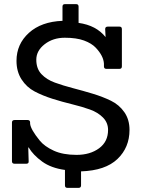

<svg xmlns="http://www.w3.org/2000/svg" viewBox="-20 -825 686 931"><path d="M361 86H307Q295 86 295 74V-1Q228 -10 184.5 -41.5Q141 -73 119 -110H117L119 -43Q120 -31 107 -31H51Q38 -31 38 -43V-231Q38 -243 51 -243H114Q126 -243 126 -231V-225Q129 -197 173 -143Q196 -115 240.5 -94.5Q285 -74 351 -74Q417 -74 460.5 -106Q504 -138 504 -195Q504 -230 479.5 -255Q455 -280 416 -294Q377 -308 329.5 -319.5Q282 -331 234.5 -346Q187 -361 148 -381.5Q109 -402 84.5 -440Q60 -478 60 -530Q60 -611 120 -665.5Q180 -720 283 -724V-793Q283 -805 295 -805H349Q361 -805 361 -793V-714Q447 -702 492 -645L490 -684Q490 -696 503 -696H559Q571 -696 571 -684V-503Q571 -491 559 -491H496Q484 -491 484 -503V-516Q482 -554 444 -594Q424 -615 387.5 -628.5Q351 -642 294 -642Q237 -642 196.5 -610.5Q156 -579 156 -535.5Q156 -492 181 -465.5Q206 -439 246 -424.5Q286 -410 334 -397.5Q382 -385 430 -370.5Q478 -356 518 -336.5Q558 -317 583 -281Q608 -245 608 -195Q608 -110 549.5 -54Q491 2 373 6V74Q373 86 361 86Z"/></svg>

Font: Sanchez
Style: Regular
Weight: 400
Designer: Daniel Hernández
Foundry: LatinoType
Version: Version 1.001